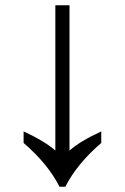

<svg xmlns="http://www.w3.org/2000/svg" viewBox="-20 -712 476 732"><path d="M207 0Q163 -87 70 -167V-211Q152 -173 191 -138V-692H245V-138Q284 -173 366 -211V-167Q273 -87 229 0Z"/></svg>

Font: bangla15
Style: Regular
Weight: 400
Designer: Jelle Bosma - Monotype Design Team
Foundry: Monotype Imaging Inc.
Version: Version 2.006